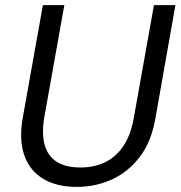

<svg xmlns="http://www.w3.org/2000/svg" viewBox="-20 -720 707 752"><path d="M281 12Q201 12 148.5 -20Q96 -52 75 -112.5Q54 -173 69 -258L148 -700H232L153 -258Q143 -196 155 -152.5Q167 -109 202 -86.5Q237 -64 295 -64Q348 -64 390.5 -84Q433 -104 462.5 -147Q492 -190 504 -258L583 -700H667L589 -258Q573 -165 527.5 -105.5Q482 -46 418 -17Q354 12 281 12Z"/></svg>

Font: DM Sans 16pt
Style: Italic
Weight: 400
Italic angle: -10°
Version: Version 4.004;gftools[0.9.30]